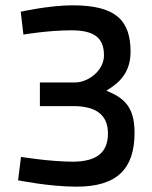

<svg xmlns="http://www.w3.org/2000/svg" viewBox="-20 -691 570 722"><path d="M58 -647 68 -561C68 -561 161 -577 248 -577C330 -577 371 -552 371 -483C371 -425 311 -381 263 -381H130V-292H263C332 -290 386 -266 386 -189C386 -118 344 -84 256 -83C168 -83 59 -101 59 -101L48 -13C48 -13 166 11 268 11C421 11 486 -57 486 -192C486 -293 443 -324 380 -350C409 -369 471 -403 471 -496C471 -615 415 -671 253 -671C165 -671 58 -647 58 -647Z"/></svg>

Font: TitilliumText22L
Style: 600 wt
Weight: 600
Designer: Campivisivi
Foundry: Campivisivi
Version: 1.000